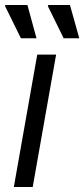

<svg xmlns="http://www.w3.org/2000/svg" viewBox="-26 -743 335 763"><path d="M29 0 122 -526H197L104 0ZM227 -591 164 -719 166 -723H252L289 -591ZM57 -591 -6 -719 -5 -723H83L119 -591Z"/></svg>

Font: Archivo SemiExpanded Light
Style: Italic
Weight: 300
Width: 6
Italic angle: -10°
Designer: Hector Gatti
Foundry: Omnibus-Type
Version: Version 2.001